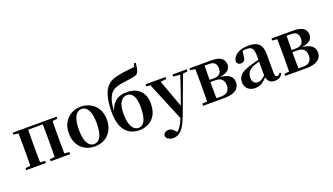

<svg xmlns="http://www.w3.org/2000/svg" viewBox="-89 -1582 4469 2579"><g transform="rotate(-20 2145.5 -293.0)"><path d="M105.9 0Q107.6 -25.5 108.1 -67.5Q108.6 -109.6 109.1 -154.8Q109.6 -200 109.6 -234.8V-301.2Q109.6 -335.7 109.1 -381.1Q108.6 -426.5 108.1 -468.7Q107.6 -511 105.9 -535.7H247.6Q246.6 -510.7 246.1 -468.5Q245.6 -426.3 245.1 -381Q244.6 -335.6 244.6 -301.2V-234.8Q244.6 -200 245.1 -154.8Q245.6 -109.6 246.1 -67.5Q246.6 -25.5 247.6 0ZM454.4 0Q455.4 -25.5 455.9 -67.5Q456.4 -109.6 456.9 -154.8Q457.4 -200 457.4 -234.8V-301.2Q457.4 -335.6 456.9 -381Q456.4 -426.3 455.9 -468.5Q455.4 -510.7 454.4 -535.7H594.9Q593.9 -510.7 593.4 -468.5Q592.9 -426.3 592.4 -381Q591.9 -335.6 591.9 -301.2V-234.8Q591.9 -200 592.4 -154.8Q592.9 -109.6 593.4 -67.5Q593.9 -25.5 594.9 0ZM37.2 0V-29.9L147 -40.2H208.6L317 -29.9V0ZM385 0V-29.9L494.5 -40.2H557.1L664.5 -29.9V0ZM37.2 -506.8V-535.7H176.9V-495.5H147ZM525.4 -495.5V-535.7H664.3V-506.8L557.1 -495.5ZM176.9 -501.8V-535.7H525.4V-501.8Z M1014 16.2Q934.7 16.2 873.5 -18.3Q812.3 -52.8 777.5 -117Q742.6 -181.2 742.6 -269.8Q742.6 -359.1 779.8 -422Q817 -484.9 878.9 -518.4Q940.8 -551.9 1014 -551.9Q1088.1 -551.9 1150.1 -518.8Q1212 -485.6 1249.2 -422.7Q1286.4 -359.8 1286.4 -269.8Q1286.4 -180.5 1251 -116.3Q1215.6 -52 1154.4 -17.9Q1093.2 16.2 1014 16.2ZM1014 -17.5Q1075 -17.5 1108.4 -80.1Q1141.7 -142.6 1141.7 -268.1Q1141.7 -394.2 1108.4 -456.1Q1075 -518 1014 -518Q953.7 -518 920 -456.1Q886.2 -394.2 886.2 -268.1Q886.2 -142.6 920 -80.1Q953.7 -17.5 1014 -17.5Z M1648.7 16.2Q1570.9 16.2 1510.3 -19.9Q1449.8 -56 1415 -134.8Q1380.1 -213.7 1380.1 -342.3Q1380.1 -469.2 1406.4 -565.2Q1432.7 -661.1 1484.7 -706.3Q1527.6 -745.2 1580.4 -761Q1633.3 -776.7 1705.5 -787.7Q1744.1 -794 1788.3 -797.6Q1832.5 -801.3 1868.3 -806.6L1890 -856.9L1910.9 -851.7Q1908 -800.9 1898.8 -764.4Q1889.5 -727.9 1874.1 -709Q1855.7 -690.2 1815.9 -683Q1776 -675.9 1720.9 -667.9Q1669.4 -661.9 1632.3 -655.1Q1595.2 -648.4 1567.3 -639.1Q1539.4 -629.8 1514.8 -613.6Q1471.3 -583.9 1445.4 -516.7Q1419.4 -449.4 1413.7 -322.6L1408.2 -324.6Q1431.1 -395.2 1464.7 -438.8Q1498.3 -482.3 1547.1 -502.9Q1596 -523.4 1663 -523.4Q1739.3 -523.4 1795.9 -494.4Q1852.5 -465.5 1883.9 -409.4Q1915.4 -353.3 1915.4 -272Q1915.4 -170.9 1878.4 -107.2Q1841.4 -43.5 1780.8 -13.7Q1720.3 16.2 1648.7 16.2ZM1650.9 -17.5Q1688.2 -17.5 1715.2 -44.5Q1742.2 -71.6 1756.7 -126.5Q1771.1 -181.4 1771.1 -264.3Q1771.1 -345.1 1756.1 -393.8Q1741.1 -442.4 1713.5 -464.2Q1686 -486 1649.4 -486Q1596.4 -486 1559.6 -433.9Q1522.8 -381.8 1522.8 -266Q1522.8 -178.6 1539.3 -123.8Q1555.8 -68.9 1584.8 -43.2Q1613.8 -17.5 1650.9 -17.5Z M2043.5 271Q2004.5 271 1973.2 252.3Q1941.8 233.6 1939.6 201.1Q1944.8 171.7 1967.3 158.1Q1989.8 144.5 2016.1 144.5Q2042.6 144.5 2063.5 158.4Q2084.4 172.4 2102.6 194L2132.7 229.9L2097.6 252.4L2078.4 235.4Q2126.2 214.9 2159.7 169.1Q2193.3 123.3 2224 46.7L2254.1 -25.6L2263 -49.7L2350.1 -289.9L2431.4 -535.7H2472.3L2257 42.9Q2225.1 127.2 2191.7 177.4Q2158.2 227.6 2122 249.3Q2085.7 271 2043.5 271ZM2230.7 72.2 1979.1 -535.7H2125.5L2285.1 -97.3L2291.1 -86.2ZM1937.7 -506.5V-535.7H2223V-506.5L2124.7 -495.8H2038.6ZM2320.5 -506.5V-535.7H2525.1V-506.5L2443.4 -496.1H2425.8Z M2564.2 0V-29.9L2674 -40.2L2700.9 -34.4H2836.4Q2897.3 -34.4 2927.6 -63.8Q2958 -93.3 2958 -148.7Q2958 -205.2 2929 -235.7Q2900 -266.1 2833.1 -266.1H2700.9V-297.7H2828.9Q2936.7 -297.7 2936.7 -401Q2936.7 -449.9 2912.1 -475.1Q2887.5 -500.4 2831.9 -500.4H2700.9L2674 -495.5L2564.2 -506.8V-535.7H2873.1Q2976 -535.7 3019.2 -501.5Q3062.4 -467.3 3062.4 -408.4Q3062.4 -377.9 3046.7 -351.4Q3031 -324.9 2988.3 -306.5Q2945.6 -288.2 2863.8 -281L2865.3 -288Q2948.9 -285.7 2997.7 -267.5Q3046.6 -249.2 3067.3 -218.1Q3088.1 -186.9 3088.1 -144.2Q3088.1 -106.6 3067.7 -73.9Q3047.2 -41.2 2998.3 -20.6Q2949.3 0 2863.3 0ZM2632.9 0Q2634.6 -25.5 2635.1 -67.4Q2635.6 -109.4 2636.1 -154.7Q2636.6 -200 2636.6 -234.8V-301.2Q2636.6 -335.7 2636.1 -381Q2635.6 -426.4 2635.1 -468.7Q2634.6 -511 2632.9 -535.7H2768.5Q2767.5 -511 2767 -468.2Q2766.5 -425.4 2766 -376.5Q2765.5 -327.7 2765.5 -284.5V-234.8Q2765.5 -200 2766 -154.7Q2766.5 -109.4 2767 -67.4Q2767.5 -25.5 2768.5 0Z M3305.6 16.2Q3243.2 16.2 3202.8 -19.4Q3162.3 -54.9 3162.3 -117.6Q3162.3 -161.2 3181 -193.6Q3199.7 -226.1 3244.1 -251.5Q3288.6 -277 3364.4 -297.9Q3403.8 -309.4 3453.4 -322Q3503 -334.6 3543 -344.4V-318.9Q3503 -308.9 3463 -297.6Q3422.9 -286.4 3396.1 -276.7Q3342.3 -254.9 3315.1 -220.6Q3287.8 -186.4 3287.8 -135.9Q3287.8 -90.4 3310.1 -67.9Q3332.3 -45.3 3369 -45.3Q3385.3 -45.3 3403.7 -52.6Q3422.1 -59.9 3446.4 -79.7Q3470.8 -99.4 3504.3 -135.5L3519.8 -82.4H3484.7Q3455.6 -50.6 3430.2 -28.7Q3404.7 -6.8 3375.4 4.7Q3346 16.2 3305.6 16.2ZM3585.1 15.2Q3533.6 15.2 3506.9 -14.2Q3480.2 -43.6 3473.9 -94V-96.5V-381.4Q3473.9 -434.7 3463.8 -464.5Q3453.7 -494.3 3430.6 -506.3Q3407.5 -518.3 3369 -518.3Q3343.4 -518.3 3316.3 -512.2Q3289.2 -506.1 3252.8 -491.2L3315.1 -516.3L3304.9 -439.2Q3302.3 -395.9 3283.6 -378Q3264.8 -360.2 3239.3 -360.2Q3190.1 -360.2 3178.2 -406.5Q3187.9 -473.5 3248.4 -512.7Q3308.9 -551.9 3414.1 -551.9Q3514.4 -551.9 3559.7 -505.9Q3605.1 -459.8 3605.1 -356.2V-94.8Q3605.1 -60.3 3613.8 -47Q3622.6 -33.8 3638.7 -33.8Q3650.3 -33.8 3660.3 -40.9Q3670.3 -48.1 3683.7 -67.2L3700.9 -53.4Q3683 -17.5 3655.2 -1.1Q3627.4 15.2 3585.1 15.2Z M3736.2 0V-29.9L3846 -40.2L3872.9 -34.4H4008.4Q4069.3 -34.4 4099.6 -63.8Q4130 -93.3 4130 -148.7Q4130 -205.2 4101 -235.7Q4072 -266.1 4005.1 -266.1H3872.9V-297.7H4000.9Q4108.7 -297.7 4108.7 -401Q4108.7 -449.9 4084.1 -475.1Q4059.5 -500.4 4003.9 -500.4H3872.9L3846 -495.5L3736.2 -506.8V-535.7H4045.1Q4148 -535.7 4191.2 -501.5Q4234.4 -467.3 4234.4 -408.4Q4234.4 -377.9 4218.7 -351.4Q4203 -324.9 4160.3 -306.5Q4117.6 -288.2 4035.8 -281L4037.3 -288Q4120.9 -285.7 4169.7 -267.5Q4218.6 -249.2 4239.3 -218.1Q4260.1 -186.9 4260.1 -144.2Q4260.1 -106.6 4239.7 -73.9Q4219.2 -41.2 4170.3 -20.6Q4121.3 0 4035.3 0ZM3804.9 0Q3806.6 -25.5 3807.1 -67.4Q3807.6 -109.4 3808.1 -154.7Q3808.6 -200 3808.6 -234.8V-301.2Q3808.6 -335.7 3808.1 -381Q3807.6 -426.4 3807.1 -468.7Q3806.6 -511 3804.9 -535.7H3940.5Q3939.5 -511 3939 -468.2Q3938.5 -425.4 3938 -376.5Q3937.5 -327.7 3937.5 -284.5V-234.8Q3937.5 -200 3938 -154.7Q3938.5 -109.4 3939 -67.4Q3939.5 -25.5 3940.5 0Z"/></g></svg>

Font: Noto Serif JP
Style: Regular
Weight: 200
Designer: Ryoko NISHIZUKA 西塚涼子 (kana & ideographs); Frank Grießhammer (Latin, Greek & Cyrillic); Wenlong ZHANG 张文龙 (bopomofo); San
Foundry: Adobe
Version: Version 2.001;hotconv 1.1.0;makeotfexe 2.6.0